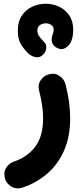

<svg xmlns="http://www.w3.org/2000/svg" viewBox="-20 -713 428 1046"><path d="M239.3 -305.7Q274.9 -318.8 302.5 -300.5Q330.1 -282.2 336.4 -254.9Q362.3 -157.2 362.3 -68.4Q362.3 31.7 329.1 107.2Q295.9 182.6 237.1 233.2Q178.2 283.7 102.1 309.1Q68.8 319.8 42.2 303.7Q15.6 287.6 7.3 260.7Q-2.4 226.1 13.7 200.9Q29.8 175.8 54.2 168Q129.4 142.6 172.1 85.9Q214.8 29.3 214.8 -68.4Q214.8 -134.8 193.4 -217.8Q184.6 -251 200.7 -274.4Q216.8 -297.9 239.3 -305.7ZM77.1 -547.4Q77.1 -595.7 98.9 -627.9Q120.6 -660.2 155 -676.3Q189.5 -692.4 228 -692.6Q266.6 -692.9 301 -677Q335.4 -661.1 357.2 -629.4Q378.9 -597.7 378.9 -550.3Q378.9 -533.2 376 -515.9Q373 -498.5 366.2 -484.4Q356 -462.9 334.5 -450.7Q313 -438.5 287.6 -453.6Q268.1 -464.8 263.2 -483.9Q258.3 -502.9 266.6 -524.4Q272.5 -537.6 272.5 -550.3Q272.5 -568.4 259 -577.4Q245.6 -586.4 228 -585.9Q210.4 -585.4 197 -575.9Q183.6 -566.4 183.6 -547.4Q183.6 -530.8 191.4 -518.3Q199.2 -505.9 220.2 -484.9Q235.4 -468.8 231.4 -447.3Q227.5 -425.8 211.9 -412.6Q195.3 -397.5 173.1 -401.9Q150.9 -406.2 134.8 -421.4Q111.8 -443.4 94.5 -470.9Q77.1 -498.5 77.1 -547.4Z"/></svg>

Font: Mikhak-FD ExtraBold
Style: Regular
Weight: 800
Designer: Amin Abedi
Version: Version 3.2